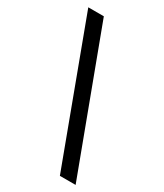

<svg xmlns="http://www.w3.org/2000/svg" viewBox="-181 -785 729 856"><g transform="rotate(30 183.5 -357.0)"><path d="M358 0 91 -714H11L277 0Z"/></g></svg>

Font: Noto Sans Syriac Western
Style: Regular
Weight: 400
Designer: Patrick Giasson and the Monotype Design Team
Foundry: Monotype Imaging Inc.
Version: Version 3.000